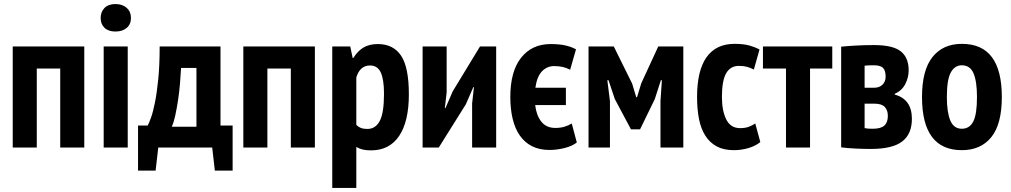

<svg xmlns="http://www.w3.org/2000/svg" viewBox="-20 -730 5002 950"><path d="M278 -391H162V0H43V-500H397V0H278Z M493 -500H612V0H493ZM478 -641Q478 -671 497 -690.5Q516 -710 551 -710Q586 -710 607 -691Q628 -672 628 -641Q628 -610 607 -592Q586 -574 551 -574Q516 -574 497 -592.5Q478 -611 478 -641Z M1131 114H1043L1030 0H763L750 114H663V-109H711Q717 -120 727 -147.5Q737 -175 746.5 -222Q756 -269 763 -338Q770 -407 770 -500H1071V-109H1131ZM952 -103V-394H876Q874 -358 870.5 -316Q867 -274 861 -234.5Q855 -195 847.5 -160Q840 -125 830 -103Z M1419 -391H1303V0H1184V-500H1538V0H1419Z M1624 -500H1713L1725 -443H1728Q1751 -479 1779.5 -495.5Q1808 -512 1850 -512Q1926 -512 1964.5 -454.5Q2003 -397 2003 -263Q2003 -129 1955 -57.5Q1907 14 1816 14Q1792 14 1775 10Q1758 6 1743 -3V200H1624ZM1743 -112Q1753 -102 1765.5 -97Q1778 -92 1798 -92Q1838 -92 1859 -131.5Q1880 -171 1880 -266Q1880 -337 1864 -371.5Q1848 -406 1811 -406Q1761 -406 1743 -347Z M2316 -218 2325 -299H2322L2285 -214L2151 0H2071V-500H2190V-273L2181 -195H2184L2220 -278L2355 -500H2435V0H2316Z M2834 -25Q2811 -7 2773 2.5Q2735 12 2699 12Q2649 12 2612.5 -6.5Q2576 -25 2552 -59.5Q2528 -94 2516.5 -142.5Q2505 -191 2505 -250Q2505 -377 2558.5 -444.5Q2612 -512 2704 -512Q2749 -512 2778.5 -505Q2808 -498 2830 -486L2801 -385Q2782 -395 2763 -399Q2744 -403 2722 -403Q2687 -403 2662 -377.5Q2637 -352 2629 -296H2780V-210H2628Q2634 -159 2658.5 -128Q2683 -97 2728 -97Q2753 -97 2773 -103Q2793 -109 2809 -119Z M3248 -230 3255 -333H3250L3220 -240L3147 -90H3102L3022 -240L2991 -333H2985L2998 -230V0H2892V-500H3017L3108 -316L3128 -249H3132L3153 -318L3237 -500H3361V0H3248Z M3742 -27Q3717 -7 3682 3Q3647 13 3612 13Q3561 13 3526.5 -5.5Q3492 -24 3470 -58.5Q3448 -93 3438.5 -141.5Q3429 -190 3429 -250Q3429 -381 3476 -447Q3523 -513 3614 -513Q3659 -513 3687.5 -505Q3716 -497 3738 -485L3710 -386Q3692 -395 3675.5 -399.5Q3659 -404 3636 -404Q3594 -404 3573 -367.5Q3552 -331 3552 -250Q3552 -182 3573.5 -139Q3595 -96 3642 -96Q3667 -96 3684.5 -102.5Q3702 -109 3717 -119Z M4098 -391H3988V0H3869V-391H3755V-500H4098Z M4142 -499Q4170 -502 4213.5 -504.5Q4257 -507 4304 -507Q4398 -507 4437 -476Q4476 -445 4476 -382Q4476 -346 4459 -313.5Q4442 -281 4407 -266V-262Q4492 -239 4492 -142Q4492 -67 4444 -30Q4396 7 4288 7Q4253 7 4211.5 5Q4170 3 4142 -1ZM4258 -96Q4268 -94 4277 -93.5Q4286 -93 4299 -93Q4338 -93 4355.5 -108.5Q4373 -124 4373 -157Q4373 -184 4358 -200.5Q4343 -217 4307 -217H4258ZM4307 -296Q4331 -296 4346.5 -311Q4362 -326 4362 -351Q4362 -380 4349.5 -393.5Q4337 -407 4303 -407Q4286 -407 4276 -406.5Q4266 -406 4258 -405V-296Z M4542 -250Q4542 -383 4594 -448Q4646 -513 4739 -513Q4839 -513 4888 -447Q4937 -381 4937 -250Q4937 -116 4885 -51.5Q4833 13 4739 13Q4542 13 4542 -250ZM4665 -250Q4665 -175 4682 -134Q4699 -93 4739 -93Q4777 -93 4795.5 -128.5Q4814 -164 4814 -250Q4814 -327 4797 -367Q4780 -407 4739 -407Q4704 -407 4684.5 -371.5Q4665 -336 4665 -250Z"/></svg>

Font: PT Sans Narrow
Style: Bold
Weight: 700
Width: 3
Designer: A.Korolkova, O.Umpeleva, V.Yefimov
Foundry: ParaType Ltd
Version: Version 2.003W OFL